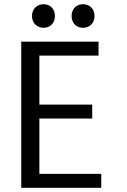

<svg xmlns="http://www.w3.org/2000/svg" viewBox="-20 -890 602 912"><path d="M429 -814C429 -848 406 -870 374 -870C343 -870 320 -848 320 -814C320 -780 343 -758 374 -758C406 -758 429 -780 429 -814ZM241 -814C241 -848 218 -870 187 -870C156 -870 132 -848 132 -814C132 -780 156 -758 187 -758C218 -758 241 -780 241 -814ZM461 2V-64H167V-327H418V-393H167V-626H448V-692H81V2Z"/></svg>

Font: Repo
Style: Regular
Weight: 400
Designer: Stefan Peev
Foundry: Context Ltd
Version: Version 0.000